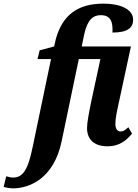

<svg xmlns="http://www.w3.org/2000/svg" viewBox="-142 -790 754 1050"><path d="M-71 240C15 240 152 190 195 -17L289 -467H407L360 -249C344 -172 334 -120 334 -89C334 -27 374 10 445 10C517 10 551 -26 580 -59L560 -94C543 -79 533 -71 517 -71C500 -71 489 -86 489 -112C489 -138 495 -170 504 -211L574 -536H305L318 -600C336 -684 368 -707 409 -707C464 -707 476 -670 473 -612C558 -612 586 -639 586 -683C586 -732 530 -770 423 -770C280 -770 200 -705 164 -579L154 -536L75 -515L63 -467H137L37 12C11 142 -18 181 -71 181C-83 181 -99 177 -108 174L-122 232C-111 236 -87 240 -71 240Z"/></svg>

Font: Noto Serif Condensed Extra
Style: Italic
Weight: 800
Width: 3
Italic angle: -12°
Designer: Monotype Design Team
Foundry: Monotype Imaging Inc.
Version: Version 1.901